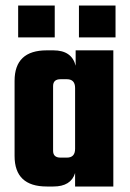

<svg xmlns="http://www.w3.org/2000/svg" viewBox="-20 -678 474 698"><path d="M267 -658H400V-542H267ZM255 -495H392V0H253V-49Q238 0 174 0H150Q33 0 33 -111V-384Q33 -495 150 -495H174Q241 -495 255 -439ZM200 -105H223Q253 -105 253 -137V-358Q253 -390 223 -390H200Q173 -390 173 -365V-130Q173 -105 200 -105ZM179 -658V-542H46V-658Z"/></svg>

Font: Teko Semibold
Style: Regular
Weight: 600
Designer: Manushi Parikh, Jonny Pinhorn
Foundry: Indian Type Foundry
Version: Version 1.105;PS 1.0;hotconv 1.0.78;makeotf.lib2.5.61930; tt